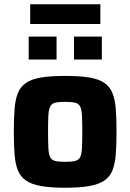

<svg xmlns="http://www.w3.org/2000/svg" viewBox="-20 -875 613 903"><path d="M286 8Q218 8 173 0Q128 -8 102 -26Q76 -44 64 -74Q52 -104 48.5 -149Q45 -194 45 -256Q45 -318 48.5 -362.5Q52 -407 64 -437Q76 -467 102 -485Q128 -503 173 -510.5Q218 -518 286 -518Q355 -518 400 -510.5Q445 -503 471 -485Q497 -467 509 -437Q521 -407 524.5 -362.5Q528 -318 528 -256Q528 -194 524.5 -149Q521 -104 509 -74Q497 -44 471 -26Q445 -8 400 0Q355 8 286 8ZM286 -114Q316 -114 333 -118Q350 -122 357 -136Q364 -150 365.5 -179Q367 -208 367 -256Q367 -304 365.5 -332Q364 -360 357 -374Q350 -388 333 -392Q316 -396 286 -396Q256 -396 239.5 -392Q223 -388 216 -374Q209 -360 207.5 -332Q206 -304 206 -256Q206 -208 207.5 -179Q209 -150 216 -136Q223 -122 239.5 -118Q256 -114 286 -114ZM115 -595V-703H246V-595ZM328 -595V-703H459V-595ZM122 -762V-855H452V-762Z"/></svg>

Font: Saira Thin
Style: Bold
Weight: 700
Version: Version 1.101